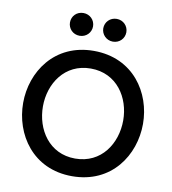

<svg xmlns="http://www.w3.org/2000/svg" viewBox="-101 -1050 1030 1147"><g transform="rotate(10 413.5 -476.0)"><path d="M514 -824C554 -824 584 -855 584 -893C584 -931 554 -962 514 -962C474 -962 444 -931 444 -893C444 -856 474 -824 514 -824ZM312 -824C352 -824 382 -855 382 -893C382 -931 352 -962 312 -962C271 -962 242 -931 242 -893C242 -856 271 -824 312 -824ZM413 10C653 10 777 -181 777 -371C777 -559 653 -750 413 -750C174 -750 50 -559 50 -371C50 -181 174 10 413 10ZM413 -97C255 -97 170 -231 170 -371C170 -509 255 -643 413 -643C572 -643 657 -509 657 -371C657 -231 572 -97 413 -97Z"/></g></svg>

Font: Be Vietnam Pro Medium
Style: Regular
Weight: 500
Designer: Lam Bao, Tony Le, Vietanh Nguyen
Foundry: Yellow Type Foundry
Version: Version 1.002